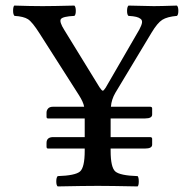

<svg xmlns="http://www.w3.org/2000/svg" viewBox="-20 -667 680 689"><path d="M152 -242Q147 -242 147 -248V-263Q147 -271 152.5 -277.5Q158 -284 171 -284H282Q279 -301 263 -326L122 -547Q96 -588 80.5 -598Q65 -608 32 -610Q27 -615 27 -628.5Q27 -642 31 -647Q91 -645 133 -645Q167 -645 247 -647Q252 -642 252 -628Q252 -614 247 -610Q205 -608 198.5 -598.5Q192 -589 211 -559L337 -354Q345 -342 348.5 -341.5Q352 -341 359 -352L480 -561Q488 -576 489.5 -585Q491 -594 485 -599Q479 -604 469 -606.5Q459 -609 441 -610Q436 -614 436 -628Q436 -642 441 -647Q521 -645 532 -645Q555 -645 615 -647Q620 -642 620 -628Q620 -614 615 -610Q580 -607 562.5 -596Q545 -585 524 -550L394 -334Q380 -310 378 -284H518Q526 -284 526 -278V-256Q526 -242 501 -242H377V-175H518Q526 -175 526 -169V-148Q526 -134 501 -134H377V-126Q377 -66 394 -51.5Q411 -37 474 -35Q478 -30 478 -16Q478 -2 474 2Q374 0 331 0Q285 0 187 2Q182 -2 182 -16Q182 -30 187 -35Q250 -37 267 -51.5Q284 -66 284 -126V-134H152Q147 -134 147 -141V-154Q147 -175 171 -175H284V-242Z"/></svg>

Font: Linux Libertine Mono O
Style: Mono
Weight: 400
Designer: Philipp H. Poll
Foundry: Philipp H. Poll
Version: Version 5.1.7